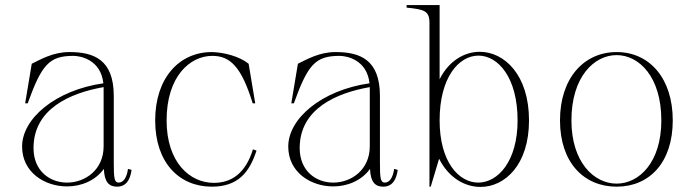

<svg xmlns="http://www.w3.org/2000/svg" viewBox="-20 -720 2730 756"><path d="M244 14C299 14 355 -8 389 -55C391 -2 410 15 441 15C477 15 493 -13 498 -51L484 -55C479 -19 465 -1 447 -1C430 -1 428 -20 428 -78V-342C428 -486 349 -515 253 -515C189 -515 140 -486 105 -469L79 -313H89C144 -465 173 -500 269 -500C297 -500 377 -485 387 -392C198 -365 67 -253 67 -143C67 -42 155 14 244 14ZM244 -1C177 -1 112 -46 112 -137C112 -292 257 -354 388 -377V-331V-144C388 -51 315 -1 244 -1Z M814 15C917 15 962 -41 990 -127L976 -132C947 -38 892 0 822 0C727 0 636 -81 636 -246C636 -418 727 -500 816 -500C887 -500 931 -456 975 -313H985L959 -469C923 -498 862 -514 814 -515C685 -515 591 -412 591 -246C591 -80 685 15 814 15Z M1292 14C1347 14 1403 -8 1437 -55C1439 -2 1458 15 1489 15C1525 15 1541 -13 1546 -51L1532 -55C1527 -19 1513 -1 1495 -1C1478 -1 1476 -20 1476 -78V-342C1476 -486 1397 -515 1301 -515C1237 -515 1188 -486 1153 -469L1127 -313H1137C1192 -465 1221 -500 1317 -500C1345 -500 1425 -485 1435 -392C1246 -365 1115 -253 1115 -143C1115 -42 1203 14 1292 14ZM1292 -1C1225 -1 1160 -46 1160 -137C1160 -292 1305 -354 1436 -377V-331V-144C1436 -51 1363 -1 1292 -1Z M1671 -631V15H1676L1709 -95C1746 -21 1809 16 1872 16C1968 16 2063 -71 2063 -246C2063 -425 1966 -516 1869 -516C1808 -516 1747 -480 1711 -408V-700H1581V-690C1647 -683 1671 -679 1671 -631ZM1863 -1C1787 -1 1711 -82 1711 -246C1711 -416 1787 -501 1864 -501C1941 -501 2018 -415 2018 -246C2018 -84 1940 -1 1863 -1Z M2408 15C2537 15 2629 -80 2629 -246C2629 -412 2537 -515 2408 -515C2279 -515 2185 -412 2185 -246C2185 -80 2279 15 2408 15ZM2408 3C2319 3 2230 -81 2230 -246C2230 -417 2319 -503 2408 -503C2496 -503 2584 -418 2584 -246C2584 -80 2496 3 2408 3Z"/></svg>

Font: Sprat Condensed Thin
Style: Regular
Weight: 100
Width: 3
Designer: Ethan Nakache
Foundry: Collletttivo
Version: Version 2.000;Glyphs 3.2 (3217)